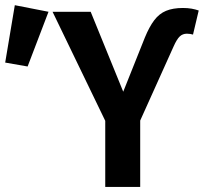

<svg xmlns="http://www.w3.org/2000/svg" viewBox="-186 -738 806 758"><path d="M576 -601.5Q570.5 -603 565 -604Q559.5 -605 552 -605Q535 -605 523.5 -594Q512 -583 499.5 -555L367.5 -262V0H229.5V-261L21.5 -691.5H172L300.5 -376L386 -590Q403.5 -632.5 423 -658.2Q442.5 -684 469.5 -695.2Q496.5 -706.5 536 -706.5Q555 -706.5 570.5 -703.8Q586 -701 598.5 -696.5ZM-127.5 -717.5 5.5 -691.5 -77 -475.5 -165.5 -491Z"/></svg>

Font: Fira Code Light SemiBold
Style: Regular
Weight: 600
Monospace: yes
Version: Version 5.002